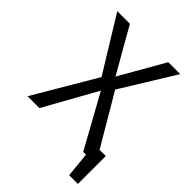

<svg xmlns="http://www.w3.org/2000/svg" viewBox="-241 -826 1097 1097"><g transform="rotate(45 307.5 -277.5)"><path d="M589.7 -74.4V150.8H519L504.1 0H481.5L305.6 -319L127.7 0H31.8L253.3 -376.4L50.8 -706.2H152.8L307.7 -434.9L463.1 -706.2H559.5L359 -381L539.5 -74.4Z"/></g></svg>

Font: FiraCode Nerd Font Mono
Style: Regular
Weight: 400
Monospace: yes
Designer: Carrois Corporate, Edenspiekermann AG, Nikita Prokopov
Foundry: Carrois Corporate, Edenspiekermann AG, Nikita Prokopov
Version: Version 6.002;Nerd Fonts 3.4.0